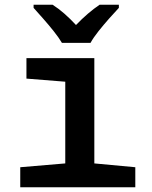

<svg xmlns="http://www.w3.org/2000/svg" viewBox="-20 -786 640 806"><path d="M65 0V-84L254 -100V-443L91 -456V-542H376V-100L548 -84V0ZM240 -606Q227 -628 205.5 -655Q184 -682 161 -708Q138 -734 121 -753V-766H201Q226 -750 250.5 -728.5Q275 -707 299 -681Q324 -707 349 -728.5Q374 -750 398 -766H479V-753Q461 -734 438 -708Q415 -682 393.5 -655Q372 -628 360 -606Z"/></svg>

Font: Noto Sans Mono SemiBold
Style: Regular
Weight: 600
Designer: Monotype Design Team
Foundry: Monotype Imaging Inc.
Version: Version 2.014; ttfautohint (v1.8.4.7-5d5b)